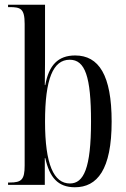

<svg xmlns="http://www.w3.org/2000/svg" viewBox="-20 -780 533 810"><path d="M296 10C390 10 451 -64 451 -267C451 -463 397 -546 297 -546C225 -546 186 -505 171 -421H169C170 -488 170 -536 170 -573V-760H14V-750H20C67 -750 84 -744 84 -679V-82C84 -22 71 -10 21 -10H14V0H169V-113H171C189 -32 224 10 296 10ZM275 -6C207 -6 170 -86 170 -267C170 -447 204 -528 274 -528C339 -528 364 -457 364 -267C364 -70 333 -6 275 -6Z"/></svg>

Font: Noto Serif Display ExtraCondensed
Style: Regular
Weight: 400
Width: 2
Designer: Monotype Design Team
Foundry: Monotype Imaging Inc.
Version: Version 2.009